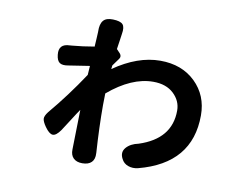

<svg xmlns="http://www.w3.org/2000/svg" viewBox="-75 -753 1150 897"><g transform="rotate(10 500.0 -304.5)"><path d="M874 -278.3Q874 -48.8 627 15.6Q602.5 21.5 580.6 13.7Q558.6 5.9 548.8 -14.6Q533.2 -43.9 552.7 -66.9Q572.3 -89.8 610.4 -97.7Q760.7 -146.5 760.7 -281.2Q760.7 -327.1 725.1 -360.8Q689.5 -394.5 627.9 -394.5Q525.4 -394.5 416 -301.8Q415 -282.2 415 -247.1Q415 -141.6 422.9 -21.5V-19.5Q424.8 8.8 410.2 23.4Q395.5 38.1 366.2 38.1Q338.9 38.1 324.2 23.4Q309.6 8.8 310.5 -17.6V-18.6Q314.5 -176.8 314.5 -206.1Q302.7 -189.5 279.3 -152.3Q255.9 -115.2 244.1 -97.7Q223.6 -68.4 207 -69.3Q190.4 -70.3 169.9 -99.6Q154.3 -122.1 153.3 -135.3Q152.3 -148.4 168 -168.9Q248 -263.7 320.3 -373L323.2 -416Q275.4 -409.2 222.7 -400.4Q195.3 -395.5 182.1 -404.8Q168.9 -414.1 166 -441.4Q160.2 -493.2 213.9 -494.1Q215.8 -494.1 219.7 -494.6Q223.6 -495.1 225.6 -495.1Q272.5 -499 329.1 -508.8Q330.1 -524.4 331.5 -548.8Q333 -573.2 333 -578.1V-581.1Q332 -616.2 345.7 -632.8Q359.4 -649.4 391.6 -648.4Q426.8 -647.5 438.5 -634.8Q450.2 -622.1 444.3 -588.9Q443.4 -580.1 439.5 -555.2Q435.5 -530.3 433.6 -515.6L450.2 -498Q460.9 -485.4 452.1 -472.7Q442.4 -460 425.8 -436.5L423.8 -418.9Q536.1 -497.1 643.6 -497.1Q746.1 -497.1 810.1 -435.1Q874 -373 874 -278.3Z"/></g></svg>

Font: GenSenMaruGothic TW TTF Bold
Style: Regular
Weight: 700
Version: Version 1.301